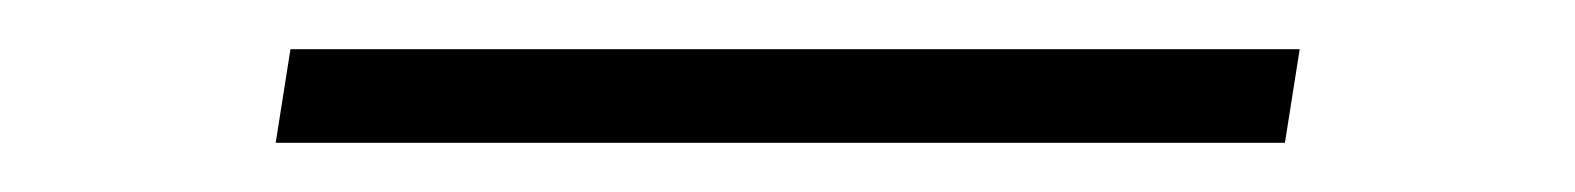

<svg xmlns="http://www.w3.org/2000/svg" viewBox="-20 -379 640 78"><path d="M92 -321 98 -359H508L502 -321Z"/></svg>

Font: Iosevka Extralight Extended
Style: Italic
Weight: 200
Width: 7
Italic angle: -9°
Monospace: yes
Designer: Belleve Invis
Foundry: Belleve Invis
Version: Version 32.5.0; ttfautohint (v1.8.4)